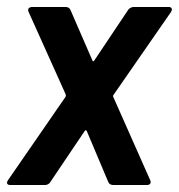

<svg xmlns="http://www.w3.org/2000/svg" viewBox="-26 -531 513 551"><path d="M4 0H103C109 0 115 -3 118 -8L217 -155C219 -158 221 -158 223 -155L285 -8C287 -3 293 0 299 0H395C404 0 409 -5 405 -14L299 -253C298 -255 298 -257 300 -259L465 -497C470 -506 466 -511 458 -511H358C352 -511 346 -508 342 -503L245 -358C242 -354 240 -354 239 -358L176 -503C174 -508 168 -511 163 -511H67C58 -511 52 -506 56 -497L163 -259C163 -257 163 -255 162 -253L-3 -14C-9 -5 -5 0 4 0Z"/></svg>

Font: Barlow Semi Condensed SemiBold
Style: Italic
Weight: 600
Width: 4
Italic angle: -7°
Designer: Jeremy Tribby
Foundry: Tribby Type
Version: Version 1.422;hotconv 1.0.109;makeotfexe 2.5.65596